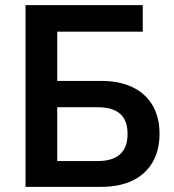

<svg xmlns="http://www.w3.org/2000/svg" viewBox="-20 -725 676 745"><path d="M79 0V-705H534V-602H202V-411H374Q443 -411 493.5 -387Q544 -363 571.5 -317Q599 -271 599 -206Q599 -141 571.5 -94.5Q544 -48 493.5 -24Q443 0 373 0ZM202 -100H357Q417 -100 446 -126.5Q475 -153 475 -205Q475 -258 446 -283.5Q417 -309 357 -309H202Z"/></svg>

Font: Nunito Sans 10pt SemiCondensed
Style: Bold
Weight: 700
Width: 4
Designer: Vernon Adams
Foundry: Vernon Adams
Version: Version 3.101;gftools[0.9.27]